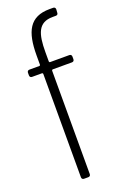

<svg xmlns="http://www.w3.org/2000/svg" viewBox="-140 -752 506 795"><g transform="rotate(-20 113.0 -354.5)"><path d="M192 -674H206C212 -674 216 -677 216 -684L217 -699C217 -705 213 -709 207 -709H191C103 -709 75 -652 75 -547V-506C75 -504 73 -502 71 -502H27C21 -502 17 -498 17 -492V-480C17 -474 21 -470 27 -470H71C73 -470 75 -468 75 -466V-10C75 -4 79 0 85 0H104C110 0 114 -4 114 -10V-466C114 -468 116 -470 118 -470H203C209 -470 213 -474 213 -480V-492C213 -498 209 -502 203 -502H118C116 -502 114 -504 114 -506V-547C114 -628 128 -674 192 -674Z"/></g></svg>

Font: Barlow Condensed ExtraLight
Style: Regular
Weight: 275
Width: 3
Designer: Jeremy Tribby
Foundry: Tribby Type
Version: Version 1.422;hotconv 1.0.109;makeotfexe 2.5.65596